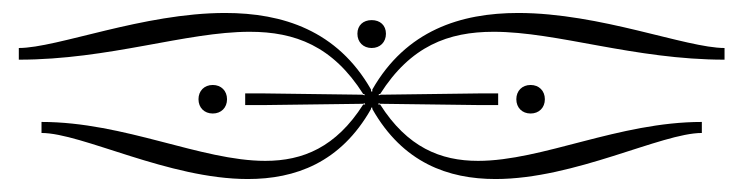

<svg xmlns="http://www.w3.org/2000/svg" viewBox="-20 -389 1145 296"><path d="M798 -258C785 -258 776 -249 776 -236C776 -223 785 -214 798 -214C811 -214 820 -223 820 -236C820 -249 811 -258 798 -258ZM720 -245C711 -245 576 -243 567 -243L564 -242V-244H566C613 -318 671 -340 741 -340C839 -340 958 -297 1097 -297V-315C1038 -315 905 -369 779 -369C690 -369 606 -342 554 -251V-248H552V-251C500 -342 416 -369 327 -369C201 -369 68 -315 9 -315V-297C148 -297 267 -340 365 -340C435 -340 493 -318 540 -244H542V-242L539 -243C530 -243 395 -245 386 -245H358V-227H386C395 -227 531 -229 540 -229L542 -230L543 -228H540C498 -162 447 -141 389 -141C290 -141 172 -201 44 -201V-184C106 -184 240 -113 362 -113C435 -113 505 -138 552 -221V-223H554V-221C601 -138 671 -113 744 -113C866 -113 1000 -184 1062 -184V-201C934 -201 816 -141 717 -141C659 -141 608 -162 566 -228H563L564 -230L566 -229C575 -229 711 -227 720 -227H748V-245ZM308 -258C295 -258 286 -249 286 -236C286 -223 295 -214 308 -214C321 -214 330 -223 330 -236C330 -249 321 -258 308 -258ZM553 -358C540 -358 531 -350 531 -337C531 -324 540 -315 553 -315C566 -315 575 -324 575 -337C575 -350 566 -358 553 -358Z"/></svg>

Font: FoglihtenDeH04
Style: Regular
Weight: 500
Version: Version 0.68